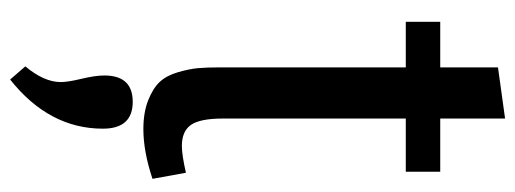

<svg xmlns="http://www.w3.org/2000/svg" viewBox="-339 -401 1017 379"><g transform="rotate(90 169.5 -211.5)"><path d="M23 -504H113V-137Q113 -111 114.5 -94Q116 -77 122.5 -54.5Q129 -32 141.5 -18.5Q154 -5 178 4.5Q202 14 235 14Q279 14 333 -4L321 -70Q286 -62 268 -62Q239 -62 226.5 -80Q214 -98 214 -143V-504H319V-572H214V-700L113 -686V-572H23ZM129 91Q129 109 135.5 136Q142 163 142 177Q142 210 111 247L137 277Q234 200 234 94Q234 35 181 35Q129 35 129 91Z"/></g></svg>

Font: Glegoo
Style: Bold
Weight: 700
Version: Version 2.0.1; ttfautohint (v0.9) -r 48 -G 60